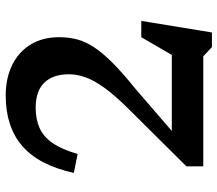

<svg xmlns="http://www.w3.org/2000/svg" viewBox="-66 -684 780 689"><g transform="rotate(-90 324.5 -339.0)"><path d="M453.5 -80.5 536 -222.5H594.5L553 31H500.5L467.5 0H72.5V-60.5L275.5 -265Q326.5 -316 354 -354.2Q381.5 -392.5 392.2 -423Q403 -453.5 403 -482Q403 -539.5 372.8 -570.5Q342.5 -601.5 283 -601.5Q241.5 -601.5 210.2 -587.5Q179 -573.5 156.2 -540.8Q133.5 -508 117 -451L49 -464.5Q76.5 -590 145.5 -649.5Q214.5 -709 326.5 -709Q388.5 -709 435.8 -686Q483 -663 509.5 -620Q536 -577 536 -517Q536 -483 528.2 -453.2Q520.5 -423.5 500.5 -392.8Q480.5 -362 444.5 -326Q408.5 -290 351.5 -244L130.5 -53.5L155 -113H530Z"/></g></svg>

Font: Newsreader 9pt Medium
Style: Regular
Weight: 500
Designer: Hugues Gentile
Foundry: Production Type
Version: Version 1.003